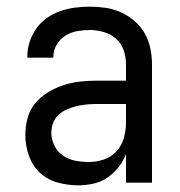

<svg xmlns="http://www.w3.org/2000/svg" viewBox="-20 -548 540 576"><path d="M214 8Q183 8 152.5 -0.5Q122 -9 99.5 -30Q77 -51 66.5 -81.5Q56 -112 56 -143Q56 -168 62.5 -193Q69 -218 85 -237.5Q101 -257 123 -270.5Q145 -284 169 -292Q193 -300 218 -303Q243 -306 269 -306H358V-355Q358 -376 351 -397Q344 -418 328 -432Q312 -446 291 -452Q270 -458 249 -458Q230 -458 211 -454.5Q192 -451 175.5 -440.5Q159 -430 149.5 -413Q140 -396 140 -377V-375H62V-378Q62 -401 69 -422.5Q76 -444 89 -462.5Q102 -481 120.5 -494Q139 -507 160.5 -514.5Q182 -522 204 -525Q226 -528 249 -528Q273 -528 297 -524.5Q321 -521 343 -511Q365 -501 383.5 -485Q402 -469 414 -448Q426 -427 431 -403Q436 -379 436 -355V0H358V-86Q350 -65 335.5 -46.5Q321 -28 302 -15Q283 -2 260 3Q237 8 214 8ZM246 -62Q269 -62 291.5 -69.5Q314 -77 329.5 -94Q345 -111 351.5 -134Q358 -157 358 -180V-236H269Q254 -236 239 -234.5Q224 -233 209.5 -229.5Q195 -226 181 -220Q167 -214 156 -204Q145 -194 139.5 -179.5Q134 -165 134 -150Q134 -130 143 -111.5Q152 -93 168.5 -81.5Q185 -70 205 -66Q225 -62 246 -62Z"/></svg>

Font: Huly
Style: Regular
Weight: 400
Designer: Belleve Invis
Foundry: Belleve Invis
Version: Version 33.2.5; ttfautohint (v1.8.4)